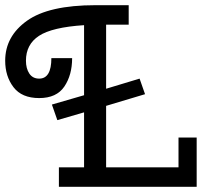

<svg xmlns="http://www.w3.org/2000/svg" viewBox="-20 -720 804 740"><path d="M389 -625V-378L518 -417L539 -357L389 -312V-75H668V-190H738V0H207V-75H304V-287L201 -257L180 -317L304 -353V-623Q181 -615 130.5 -582Q80 -549 80 -486Q80 -456 93 -436.5Q106 -417 131 -417Q178 -417 178 -496H258Q258 -431 228 -386.5Q198 -342 131 -342Q64 -342 32 -384Q0 -426 0 -486Q0 -580 84 -640Q168 -700 348 -700H476V-625Z"/></svg>

Font: Cherry Swash
Style: Regular
Weight: 400
Designer: Kasatkina Nataliya
Foundry: Nataliya Kasatkina
Version: Version 1.001